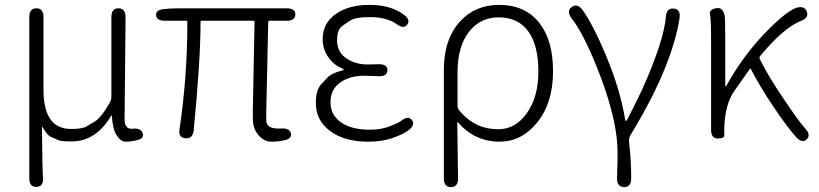

<svg xmlns="http://www.w3.org/2000/svg" viewBox="-20 -567 3352 786"><path d="M129 198Q100 199 100 163V-497Q100 -533 129 -533Q158 -533 158 -497V-199Q158 -39 271 -39Q318 -39 335 -50Q351 -60 367 -69Q395 -86 429 -146Q436 -158 436 -172V-497Q436 -533 465 -533Q494 -533 494 -497L490 -78Q490 -37 523 -40Q556 -44 564 -22Q571 0 543 6L535 8Q515 13 494 13Q475 13 458 -12.5Q441 -38 438 -92Q438 -97 435 -93Q373 12 273 12Q230 12 220 7Q204 0 188 -7Q172 -14 154 -47Q152 -51 152 -46V-29Q153 117 156 161Q159 197 129 198Z M1132 10Q1112 13 1092 13Q1061 13 1038 -14Q1015 -41 1015 -80Q1015 -98 1015 -116L1022 -477Q1022 -482 1017 -482H806Q801 -482 801 -477Q801 -323 773 -34Q769 2 739 -1Q709 -3 715 -39Q747 -254 747 -477Q747 -482 742 -482H656Q620 -482 619 -505Q618 -528 654 -530L676 -532Q695 -533 714 -533H1153Q1189 -533 1189 -508Q1189 -482 1153 -482H1083Q1078 -482 1078 -477L1070 -110Q1070 -92 1070 -74Q1070 -37 1132 -41Q1166 -43 1171 -20Q1176 2 1140 8Z M1487 13Q1390 13 1331.5 -30.5Q1273 -74 1273 -145Q1273 -200 1296 -223Q1308 -236 1320 -249Q1338 -268 1380 -278Q1387 -280 1387 -282.5Q1387 -285 1379 -288Q1346 -301 1323.5 -333.5Q1301 -366 1301 -407Q1301 -474 1358 -512Q1410 -547 1492 -547Q1580 -547 1633 -507Q1662 -486 1647 -466Q1633 -447 1604 -468Q1564 -497 1493 -497Q1435 -497 1414 -483Q1399 -473 1384 -463Q1360 -448 1360 -402Q1360 -356 1394 -331Q1431 -303 1486 -303Q1504 -303 1522 -304H1530Q1566 -305 1566 -280Q1566 -254 1530 -255L1506 -256Q1488 -257 1470 -257Q1412 -257 1372.5 -229Q1333 -201 1333 -148.5Q1333 -96 1376 -66Q1419 -36 1494 -36Q1540 -36 1576 -50Q1612 -64 1622 -72Q1650 -95 1666 -76Q1681 -56 1653 -34Q1632 -18 1588.5 -2.5Q1545 13 1487 13Z M1826 199Q1797 199 1797 163V-281Q1797 -407 1864 -480Q1926 -547 2023 -547Q2130 -547 2188 -473Q2244 -402 2244 -275Q2244 -144 2177 -63Q2114 13 2025 13Q1924 13 1855 -66Q1852 -70 1852 -65L1855 162Q1856 199 1826 199ZM2020 -38Q2090 -38 2137 -104Q2184 -170 2184 -275Q2184 -376 2146 -434Q2104 -496 2021 -496Q1950 -496 1904 -442Q1853 -381 1853 -271V-135Q1853 -123 1861 -114Q1894 -74 1938 -54Q1974 -38 2020 -38Z M2535 199Q2505 198 2506 162L2508 91Q2508 73 2508 55Q2508 -68 2439 -252Q2374 -423 2320 -492Q2298 -521 2320 -538Q2343 -555 2365 -526Q2408 -466 2462 -337Q2520 -197 2539 -78Q2540 -72 2542.5 -72Q2545 -72 2549 -80Q2615 -206 2650 -298Q2700 -426 2706 -499Q2709 -535 2738 -532Q2767 -529 2762 -493Q2748 -400 2699 -280Q2652 -164 2560 -12Q2554 -1 2555 12Q2564 88 2564 163Q2564 199 2535 199Z M3282 4Q3263 21 3239 -6Q3203 -46 3147 -129Q3091 -212 3054 -284Q3052 -288 3049 -284L2985 -193Q2948 -139 2945 -44Q2945 -26 2945 -13Q2945 0 2918 0Q2891 0 2891 -36V-395Q2891 -490 2886.5 -508.5Q2882 -527 2910 -533Q2937 -540 2946 -506Q2949 -496 2949 -412V-219Q2949 -214 2951 -214Q2953 -214 2957 -222Q3021 -336 3107 -427Q3199 -522 3240 -535Q3274 -545 3283 -519Q3292 -494 3258 -481Q3190 -455 3092 -338Q3087 -332 3091 -324Q3128 -250 3189 -161Q3252 -67 3277 -40Q3301 -14 3282 4Z"/></svg>

Font: Resource Han Rounded JP Light
Style: Regular
Weight: 300
Designer: Cyano Hao (round all glyphs); Ryoko NISHIZUKA 西塚涼子 (kana, bopomofo & ideographs); Paul D. Hunt (Latin, Greek & Cyrillic)
Foundry: Cyano Hao
Version: 0.990